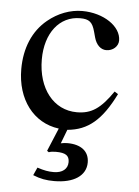

<svg xmlns="http://www.w3.org/2000/svg" viewBox="-50 -500 544 754"><g transform="rotate(5 222.0 -122.5)"><path d="M398 -156C350 -86 314 -62 257 -62C165 -62 102 -142 102 -257C102 -361 157 -431 238 -431C274 -431 287 -420 297 -383L303 -361C311 -332 329 -315 351 -315C377 -315 398 -334 398 -357C398 -413 328 -460 244 -460C197 -460 149 -442 109 -409C54 -364 25 -295 25 -212C25 -93 91 -5 192 8L154 99L161 104C169 101 177 100 189 100C227 100 242 110 242 136C242 163 221 180 187 180C166 180 149 177 122 168L108 199C137 211 161 215 192 215C269 215 317 183 317 131C317 87 285 62 231 62C221 62 215 63 205 65L226 10C307 3 360 -42 412 -147Z"/></g></svg>

Font: STIXGeneral
Style: Regular
Weight: 400
Designer: MicroPress Inc., with final additions and corrections provided by Coen Hoffman, Elsevier (retired)
Version: Version 1.1.0